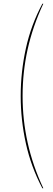

<svg xmlns="http://www.w3.org/2000/svg" viewBox="-20 -800 280 1020"><path d="M205 -780Q145 -668 117.5 -543Q90 -418 90 -290Q90 -163 117.5 -38Q145 87 205 200H210Q154 80 127 -41.5Q100 -163 100 -290Q100 -418 127 -539Q154 -660 210 -780Z"/></svg>

Font: Jost Thin
Style: Regular
Weight: 250
Version: Version 3.710